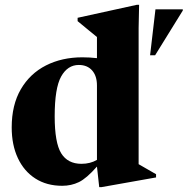

<svg xmlns="http://www.w3.org/2000/svg" viewBox="-20 -765 786 804"><path d="M633.5 -22 405.5 18.5H395.5L386 -67.5Q342.5 -18 310.5 -2.5Q278.5 13 240.5 13Q175.5 13 128 -17.5Q80.5 -48 54.8 -103Q29 -158 29 -231.5Q29 -325.5 67.2 -391.2Q105.5 -457 172.5 -491Q239.5 -525 325 -525Q356 -525 386 -521.5V-610Q377 -617.5 351.5 -638.2Q326 -659 305 -676.5V-690.5L553.5 -745H562.5L560.5 -647.5V-77.5Q569.5 -72 593.5 -58.5Q617.5 -45 633.5 -35.5ZM386 -407Q386 -447 365.8 -470Q345.5 -493 310 -493Q263 -493 236 -444.5Q209 -396 209 -278Q209 -167.5 236.2 -123.2Q263.5 -79 321 -79Q358 -79 386 -95.5ZM608.5 -533.5 631 -726H745.5V-721L629.5 -533.5Z"/></svg>

Font: Newsreader 72pt
Style: Bold
Weight: 700
Designer: Hugues Gentile
Foundry: Production Type
Version: Version 1.003; ttfautohint (v1.8.3)